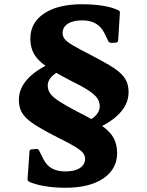

<svg xmlns="http://www.w3.org/2000/svg" viewBox="-20 -771 695 905"><path d="M275 -615Q275 -600 285 -587Q295 -574 323 -557.5Q351 -541 404 -514Q460 -485 496 -463.5Q532 -442 551 -423Q570 -404 578 -383.5Q586 -363 586 -336Q586 -281 542 -235Q498 -189 414 -156L340 -180Q393 -194 421.5 -217.5Q450 -241 450 -269Q450 -291 438.5 -308Q427 -325 397.5 -344.5Q368 -364 311 -392Q237 -430 196 -459.5Q155 -489 139 -519Q123 -549 123 -589Q123 -664 188 -707.5Q253 -751 367 -751Q419 -751 463.5 -744Q508 -737 537 -723Q547 -719 545 -709L537 -580Q535 -571 526 -570L505 -569Q495 -569 490 -578L471 -617Q456 -646 430.5 -660.5Q405 -675 367 -675Q324 -675 299.5 -659Q275 -643 275 -615ZM381 -22Q381 -38 371 -50.5Q361 -63 333 -80Q305 -97 252 -123Q195 -152 159.5 -173.5Q124 -195 104.5 -214Q85 -233 77 -253.5Q69 -274 69 -301Q69 -356 113.5 -402.5Q158 -449 241 -481L316 -457Q263 -443 234 -419.5Q205 -396 205 -368Q205 -347 217 -330Q229 -313 259 -293.5Q289 -274 344 -245Q419 -208 460 -178.5Q501 -149 516.5 -119Q532 -89 532 -49Q532 26 467 70Q402 114 289 114Q236 114 191.5 106.5Q147 99 118 86Q108 81 110 71L119 -57Q120 -67 130 -67L151 -69Q161 -69 165 -60L185 -20Q200 9 225 23Q250 37 289 37Q332 37 356.5 21Q381 5 381 -22Z"/></svg>

Font: Hahmlet ExtraBold
Style: Regular
Weight: 800
Designer: Minjoo Ham & Mark Frömberg
Foundry: hypertype
Version: Version 1.002